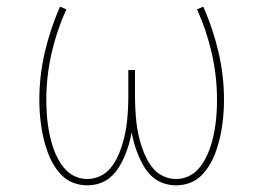

<svg xmlns="http://www.w3.org/2000/svg" viewBox="-20 -548 790 576"><path d="M242 8Q221 8 201.5 1Q182 -6 167.5 -20Q153 -34 142 -52Q131 -70 124 -89Q117 -108 112 -127.5Q107 -147 104 -167.5Q101 -188 99.5 -208Q98 -228 98 -249Q98 -321 114.5 -391.5Q131 -462 160 -528L179 -520Q150 -456 134.5 -387.5Q119 -319 119 -249Q119 -230 120 -212Q121 -194 123.5 -175.5Q126 -157 130 -139Q134 -121 140 -103.5Q146 -86 155 -69.5Q164 -53 176.5 -39.5Q189 -26 206 -18.5Q223 -11 242 -11Q261 -11 279 -19Q297 -27 309.5 -41.5Q322 -56 330.5 -73Q339 -90 345 -108.5Q351 -127 355 -145.5Q359 -164 361 -183.5Q363 -203 364 -222Q365 -241 365 -260V-338H385V-260Q385 -241 386 -222Q387 -203 389 -183.5Q391 -164 395 -145.5Q399 -127 405 -108.5Q411 -90 419.5 -73Q428 -56 440.5 -41.5Q453 -27 471 -19Q489 -11 508 -11Q527 -11 544 -18.5Q561 -26 573.5 -39.5Q586 -53 595 -69.5Q604 -86 610 -103.5Q616 -121 620 -139Q624 -157 626.5 -175.5Q629 -194 630 -212Q631 -230 631 -249Q631 -319 615.5 -387.5Q600 -456 571 -520L590 -528Q619 -462 635.5 -391.5Q652 -321 652 -249Q652 -228 650.5 -208Q649 -188 646 -167.5Q643 -147 638 -127.5Q633 -108 626 -89Q619 -70 608 -52Q597 -34 582.5 -20Q568 -6 548.5 1Q529 8 508 8Q489 8 471 2Q453 -4 438.5 -16.5Q424 -29 414 -45Q404 -61 396.5 -78.5Q389 -96 383.5 -114.5Q378 -133 375 -151Q372 -133 366.5 -114.5Q361 -96 353.5 -78.5Q346 -61 336 -45Q326 -29 311.5 -16.5Q297 -4 279 2Q261 8 242 8Z"/></svg>

Font: Iosevka Etoile Thin
Style: Regular
Weight: 100
Designer: Belleve Invis
Foundry: Belleve Invis
Version: Version 22.1.2; ttfautohint (v1.8.4)